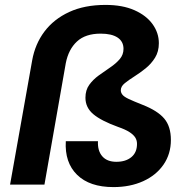

<svg xmlns="http://www.w3.org/2000/svg" viewBox="-20 -752 760 782"><path d="M442 10Q345 10 294 -40Q243 -90 248 -177H379Q377 -138 396.5 -115.5Q416 -93 454 -93Q492 -93 515 -112Q538 -131 538 -166Q538 -181 530.5 -192.5Q523 -204 506.5 -214.5Q490 -225 461 -235Q392 -260 360 -287Q328 -314 328 -354Q328 -385 343.5 -406.5Q359 -428 382.5 -445Q406 -462 429 -477.5Q452 -493 467.5 -511Q483 -529 483 -553Q483 -583 459 -599Q435 -615 390 -615Q328 -615 293.5 -583Q259 -551 248 -495L161 0H21L111 -506Q123 -573 161 -623.5Q199 -674 261.5 -703Q324 -732 410 -732Q479 -732 527.5 -710.5Q576 -689 601.5 -653.5Q627 -618 627 -576Q627 -542 611.5 -517Q596 -492 573 -473.5Q550 -455 527 -440.5Q504 -426 488 -413Q472 -400 472 -384Q472 -375 478.5 -366.5Q485 -358 504 -349Q523 -340 561 -325Q622 -301 649 -269Q676 -237 676 -182Q676 -125 646 -81.5Q616 -38 563 -14Q510 10 442 10Z"/></svg>

Font: DM Sans 24pt ExtraBold
Style: Italic
Weight: 800
Italic angle: -10°
Designer: Colophon Foundry, Jonny Pinhorn
Foundry: Colophon Foundry
Version: Version 4.004;gftools[0.9.30]